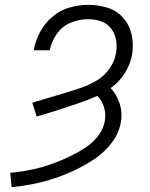

<svg xmlns="http://www.w3.org/2000/svg" viewBox="-20 -763 616 791"><path d="M28 8Q72 4 116.5 -5Q161 -14 205 -28.5Q249 -43 291.5 -63.5Q334 -84 373 -110.5Q412 -137 441.5 -176.5Q471 -216 478 -260Q485 -299 473 -336Q461 -373 436 -400Q471 -425 494 -461.5Q517 -498 524 -537Q531 -579 522.5 -619Q514 -659 488 -689Q462 -719 423.5 -731Q385 -743 343 -743Q305 -743 266.5 -732Q228 -721 196 -694Q164 -667 145 -631Q126 -595 119 -556H185Q192 -592 214.5 -624Q237 -656 272.5 -670Q308 -684 343 -684Q370 -684 395.5 -675.5Q421 -667 437 -646.5Q453 -626 458 -599.5Q463 -573 458 -546Q453 -512 432 -481.5Q411 -451 379.5 -432Q348 -413 314.5 -401.5Q281 -390 247.5 -380Q214 -370 180.5 -360Q147 -350 113 -340L131 -283Q173 -295 215 -308.5Q257 -322 298.5 -336Q340 -350 381 -368Q400 -349 408.5 -321.5Q417 -294 412 -266Q407 -234 386 -205.5Q365 -177 336 -157.5Q307 -138 276.5 -123Q246 -108 214.5 -95.5Q183 -83 151 -74Q119 -65 86.5 -59.5Q54 -54 22 -51Z"/></svg>

Font: Iosevka Sparkle Light
Style: Italic
Weight: 300
Italic angle: -9°
Designer: Belleve Invis
Foundry: Belleve Invis
Version: Version 4.5.0; ttfautohint (v1.8.3)